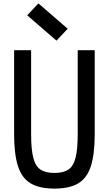

<svg xmlns="http://www.w3.org/2000/svg" viewBox="-20 -1095 640 1129"><path d="M300 14Q212 14 160 -17Q108 -48 85.5 -118.5Q63 -189 63 -306V-800H163V-306Q163 -218 175.5 -168Q188 -118 218 -98Q248 -78 300 -78Q353 -78 382.5 -98Q412 -118 424.5 -168Q437 -218 437 -306V-800H537V-306Q537 -189 514.5 -118.5Q492 -48 440.5 -17Q389 14 300 14ZM312 -856 140 -1005 206 -1075 378 -926Z"/></svg>

Font: Victor Mono Thin
Style: Bold
Weight: 700
Monospace: yes
Version: Version 1.561;gftools[0.9.30]